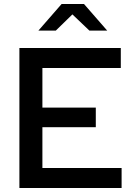

<svg xmlns="http://www.w3.org/2000/svg" viewBox="-20 -940 674 960"><path d="M77 0ZM77 0V-700H584V-600H192V-402H459V-304H192V-100H588V0ZM427 -787 342 -868 259 -787H172L288 -920H400L516 -787Z"/></svg>

Font: Rosa Sans Medium
Style: Regular
Weight: 500
Designer: Pentagram / MCKL
Foundry: Pentagram / MCKL
Version: Version 1.005;September 16, 2019;FontCreator 11.5.0.2425 64-